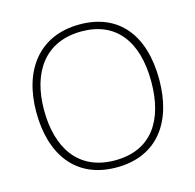

<svg xmlns="http://www.w3.org/2000/svg" viewBox="-107 -835 972 955"><g transform="rotate(-15 379.5 -357.5)"><path d="M696 -358C696 -588 584 -725 384 -725C175 -725 63 -575 63 -359C63 -142 168 10 379 10C591 10 696 -142 696 -358ZM103 -359C103 -552 195 -689 384 -689C560 -689 655 -567 655 -358C655 -160 569 -26 380 -26C192 -26 103 -163 103 -359Z"/></g></svg>

Font: Noto Sans Cherokee ExtraLight
Style: Regular
Weight: 200
Designer: Monotype Design Team
Foundry: Monotype Imaging Inc.
Version: Version 2.001